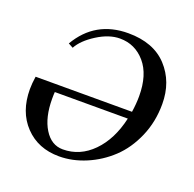

<svg xmlns="http://www.w3.org/2000/svg" viewBox="-110 -709 843 833"><g transform="rotate(20 311.0 -292.5)"><path d="M470 -246H133Q132 -235 132 -215Q132 -129 164.5 -76.5Q197 -24 250 -24Q329 -24 388 -84Q447 -144 470 -246ZM477 -280Q483 -319 483 -354Q483 -453 436.5 -507Q390 -561 320 -561Q270 -561 215.5 -526.5Q161 -492 140 -453L118 -465Q194 -595 346 -595Q463 -595 526 -527Q589 -459 589 -356Q589 -274 558.5 -204Q528 -134 479 -88Q430 -42 368.5 -16Q307 10 245 10Q148 10 87.5 -53.5Q27 -117 27 -221Q27 -247 32 -280Z"/></g></svg>

Font: Judson
Style: Italic
Weight: 400
Italic angle: -9.5°
Version: Version 20110429